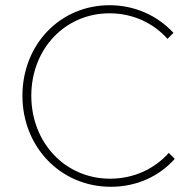

<svg xmlns="http://www.w3.org/2000/svg" viewBox="-20 -706 743 736"><path d="M405 10C504 10 590 -30 650 -97L627 -120C573 -59 493 -21 402 -21C230 -21 100 -159 100 -339C100 -518 229 -655 400 -655C489 -655 568 -618 622 -557L645 -580C584 -646 497 -686 400 -686C210 -686 66 -535 66 -339C66 -143 212 10 405 10Z"/></svg>

Font: MV Cash Thin
Style: Regular
Weight: 100
Designer: Rodrigo Fuenzalida
Foundry: fragTYPE
Version: Version 1.100;Glyphs 3.1.2 (3151)